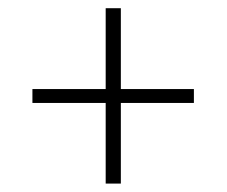

<svg xmlns="http://www.w3.org/2000/svg" viewBox="-20 -540 538 456"><path d="M267 -104H231V-520.5H267ZM57 -295.5V-328.5H440.5V-295.5Z"/></svg>

Font: Anek Bangla ExtraLight
Style: Regular
Weight: 250
Designer: Sulekha Rajkumar (Bangla), Yesha Goshar (Latin)
Foundry: Ek Type
Version: Version 1.003